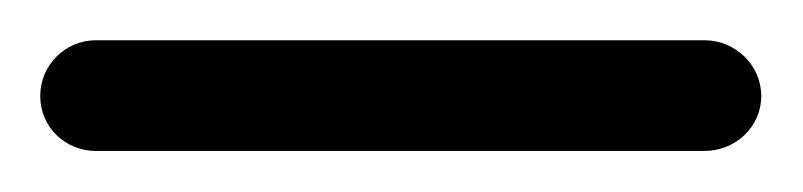

<svg xmlns="http://www.w3.org/2000/svg" viewBox="-47 -69 393 94"><path d="M325.7 -22C325.7 -37.1 313 -49.3 297.9 -49.3H0C-15.1 -49.3 -27.3 -37.1 -27.3 -22C-27.3 -6.8 -15.1 4.9 0 4.9H297.9C313 4.9 325.7 -6.8 325.7 -22Z"/></svg>

Font: Mikhak Light
Style: Regular
Weight: 300
Designer: Amin Abedi
Version: Version 3.2